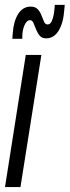

<svg xmlns="http://www.w3.org/2000/svg" viewBox="-25 -759 282 779"><path d="M58 0H-4.7L79.6 -536.2H142.9ZM25 -601.5Q25.6 -607.6 25.9 -613.9Q26.3 -620.2 26.9 -625.7Q30.6 -674.5 49.4 -703.4Q68.3 -732.2 99.5 -732.2Q118.1 -732.2 128.1 -721.5Q138 -710.8 143.5 -696Q149 -681.2 153.9 -670.5Q158.9 -659.8 167.8 -659.8Q179 -659.8 184.9 -672.8Q190.7 -685.8 193.4 -702.6Q196.1 -719.5 196.7 -730.6Q196.7 -731.4 197 -734.6Q197.3 -737.8 197.3 -739.2H237.7Q237.1 -734.5 236.8 -729.8Q236.5 -725.1 235.9 -720Q232.2 -666.1 213 -634.8Q193.9 -603.4 162.3 -603.4Q145 -603.4 135.8 -614.6Q126.5 -625.8 121.1 -640.3Q115.7 -654.7 110.7 -666Q105.7 -677.2 97.1 -677.2Q83.3 -677.2 74.4 -656.6Q65.4 -636.1 65.4 -609.7Q65.4 -608.3 65.4 -605.6Q65.4 -602.9 65.4 -601.5Z"/></svg>

Font: Georama ExtraCondensed Thin
Style: Italic
Weight: 100
Width: 2
Italic angle: -9°
Designer: Jean-Baptiste Levee
Foundry: Production Type
Version: Version 1.001